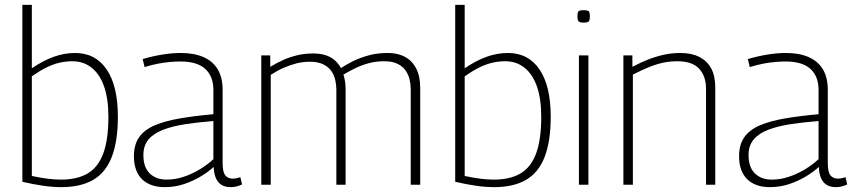

<svg xmlns="http://www.w3.org/2000/svg" viewBox="-20 -760 3510 790"><path d="M72 -12V-740H111V-479Q158 -511 201.5 -526.5Q245 -542 289 -542Q373 -542 419 -474Q465 -406 465 -280Q465 -179 440 -114.5Q415 -50 363.5 -20Q312 10 232 10Q198 10 159 4.5Q120 -1 72 -12ZM111 -36Q148 -28 177 -24.5Q206 -21 231 -21Q298 -21 341 -46.5Q384 -72 405 -129Q426 -186 426 -279Q426 -353 408.5 -403.5Q391 -454 357.5 -481Q324 -508 278 -508Q251 -508 225 -502Q199 -496 171.5 -482.5Q144 -469 111 -446Z M531 -117Q531 -165 552.5 -195.5Q574 -226 616 -244Q658 -262 718.5 -272.5Q779 -283 858 -290V-390Q858 -446 824.5 -476.5Q791 -507 723 -507Q703 -507 679.5 -505Q656 -503 630 -498Q604 -493 575 -484L567 -517Q608 -529 648 -535.5Q688 -542 724 -542Q779 -542 817.5 -525Q856 -508 876 -474.5Q896 -441 896 -390V-90Q896 -52 907 -38.5Q918 -25 938 -25Q945 -25 952.5 -26.5Q960 -28 969 -31L976 -1Q963 5 951.5 7.5Q940 10 929 10Q896 10 878.5 -10.5Q861 -31 859 -73Q836 -52 805 -33.5Q774 -15 737 -2.5Q700 10 657 10Q628 10 605 2Q582 -6 565.5 -21.5Q549 -37 540 -61Q531 -85 531 -117ZM570 -122Q570 -72 596 -46.5Q622 -21 666 -21Q700 -21 734 -32Q768 -43 800 -62Q832 -81 858 -105V-262Q795 -257 742.5 -249Q690 -241 651 -226Q612 -211 591 -186Q570 -161 570 -122Z M1055 0V-532H1092V-485Q1118 -501 1146 -513.5Q1174 -526 1204.5 -533Q1235 -540 1268 -540Q1299 -540 1321 -532.5Q1343 -525 1358 -511.5Q1373 -498 1383 -480Q1404 -494 1432 -508Q1460 -522 1496 -532Q1532 -542 1574 -542Q1605 -542 1628 -534Q1651 -526 1666.5 -512Q1682 -498 1691.5 -480Q1701 -462 1705 -441.5Q1709 -421 1709 -400V0H1670V-393Q1670 -412 1665.5 -432Q1661 -452 1649.5 -469Q1638 -486 1616.5 -497Q1595 -508 1561 -508Q1526 -508 1495.5 -499.5Q1465 -491 1439 -478Q1413 -465 1393 -453Q1398 -438 1400 -423Q1402 -408 1402 -393V0H1364V-392Q1364 -410 1359.5 -430.5Q1355 -451 1343.5 -467.5Q1332 -484 1310.5 -495Q1289 -506 1255 -506Q1226 -506 1199 -499Q1172 -492 1146 -480.5Q1120 -469 1094 -452V0Z M1853 -12V-740H1892V-479Q1939 -511 1982.5 -526.5Q2026 -542 2070 -542Q2154 -542 2200 -474Q2246 -406 2246 -280Q2246 -179 2221 -114.5Q2196 -50 2144.5 -20Q2093 10 2013 10Q1979 10 1940 4.5Q1901 -1 1853 -12ZM1892 -36Q1929 -28 1958 -24.5Q1987 -21 2012 -21Q2079 -21 2122 -46.5Q2165 -72 2186 -129Q2207 -186 2207 -279Q2207 -353 2189.5 -403.5Q2172 -454 2138.5 -481Q2105 -508 2059 -508Q2032 -508 2006 -502Q1980 -496 1952.5 -482.5Q1925 -469 1892 -446Z M2381 -667Q2366 -667 2361 -672Q2356 -677 2356 -693Q2356 -709 2360.5 -713.5Q2365 -718 2381 -718Q2398 -718 2402.5 -713.5Q2407 -709 2407 -693Q2407 -677 2402.5 -672Q2398 -667 2381 -667ZM2362 0V-532H2401V0Z M2545 0V-532H2582V-485Q2614 -502 2645.5 -514.5Q2677 -527 2710 -534.5Q2743 -542 2780 -542Q2825 -542 2857 -526Q2889 -510 2906 -479Q2923 -448 2923 -400V0H2885V-394Q2885 -447 2856.5 -477.5Q2828 -508 2767 -508Q2734 -508 2704 -501Q2674 -494 2644.5 -481.5Q2615 -469 2584 -453V0Z M3021 -117Q3021 -165 3042.5 -195.5Q3064 -226 3106 -244Q3148 -262 3208.5 -272.5Q3269 -283 3348 -290V-390Q3348 -446 3314.5 -476.5Q3281 -507 3213 -507Q3193 -507 3169.5 -505Q3146 -503 3120 -498Q3094 -493 3065 -484L3057 -517Q3098 -529 3138 -535.5Q3178 -542 3214 -542Q3269 -542 3307.5 -525Q3346 -508 3366 -474.5Q3386 -441 3386 -390V-90Q3386 -52 3397 -38.5Q3408 -25 3428 -25Q3435 -25 3442.5 -26.5Q3450 -28 3459 -31L3466 -1Q3453 5 3441.5 7.5Q3430 10 3419 10Q3386 10 3368.5 -10.5Q3351 -31 3349 -73Q3326 -52 3295 -33.5Q3264 -15 3227 -2.5Q3190 10 3147 10Q3118 10 3095 2Q3072 -6 3055.5 -21.5Q3039 -37 3030 -61Q3021 -85 3021 -117ZM3060 -122Q3060 -72 3086 -46.5Q3112 -21 3156 -21Q3190 -21 3224 -32Q3258 -43 3290 -62Q3322 -81 3348 -105V-262Q3285 -257 3232.5 -249Q3180 -241 3141 -226Q3102 -211 3081 -186Q3060 -161 3060 -122Z"/></svg>

Font: Georama ExtraCondensed Thin ExtraLight
Style: Regular
Weight: 250
Version: Version 1.001